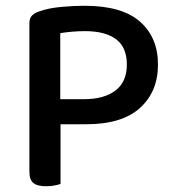

<svg xmlns="http://www.w3.org/2000/svg" viewBox="-20 -640 611 666"><path d="M190 -209V-2Q182 1 169 3.5Q156 6 140 6Q109 6 95.5 -5.5Q82 -17 82 -44V-560Q82 -577 91.5 -586.5Q101 -596 118 -601Q149 -612 192 -616Q235 -620 273 -620Q403 -620 465.5 -565Q528 -510 528 -416Q528 -322 465.5 -265.5Q403 -209 279 -209ZM272 -296Q341 -296 380.5 -326Q420 -356 420 -416Q420 -476 382.5 -504Q345 -532 275 -532Q252 -532 229.5 -530Q207 -528 189 -525V-296Z"/></svg>

Font: Baloo Da 2 Medium
Style: Regular
Weight: 500
Designer: Noopur Datye, Sulekha Rajkumar and Ek Type
Foundry: Ek Type
Version: Version 1.640;hotconv 1.0.111;makeotfexe 2.5.65597; ttfautoh